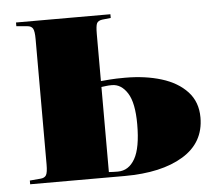

<svg xmlns="http://www.w3.org/2000/svg" viewBox="-43 -568 701 616"><g transform="rotate(-5 307.5 -260.5)"><path d="M30 0V-12L65 -15Q78 -16 83 -24.5Q88 -33 88 -59V-462Q88 -488 83 -496.5Q78 -505 65 -506L30 -509V-521H334V-509L306 -506Q293 -504 289 -496Q285 -488 285 -462V-310Q296 -311 314.5 -312.5Q333 -314 363 -314Q428 -314 480 -298Q532 -282 562.5 -249Q593 -216 593 -166Q593 -85 523 -42.5Q453 0 334 0ZM314 -16Q349 -16 369 -51Q389 -86 389 -162Q389 -231 369 -262.5Q349 -294 319 -294Q308 -294 301 -293Q294 -292 285 -291V-17Q298 -16 314 -16Z"/></g></svg>

Font: Literata 72pt ExtraBold
Style: Regular
Weight: 800
Designer: Latin by Veronika Burian and Jose Scaglione. Greek by Irene Vlachou. Cyrillic by Vera Evstafieva.
Foundry: TypeTogether
Version: Version 3.002